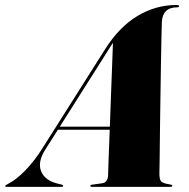

<svg xmlns="http://www.w3.org/2000/svg" viewBox="-85 -728 736 748"><path d="M91.5 -145.5Q61 -97.5 75 -61.5Q89 -25.5 138.5 -13L154.5 -9Q161 -7.5 161 -4Q161 0 154 0H-59Q-65 0 -65 -3Q-65 -6 -50.5 -13.5Q-22.5 -27.5 13 -63.5Q48.5 -99.5 82 -153L324 -535.5Q379.5 -623.5 450.8 -666Q522 -708.5 601.5 -708.5Q612.5 -708.5 612.5 -704Q612.5 -699.5 605.5 -699.5Q548 -699.5 545.5 -641.5Q545 -627 544 -582.2Q543 -537.5 542 -476Q541 -414.5 540 -347Q539 -279.5 538.2 -218Q537.5 -156.5 537 -112.5Q536.5 -68.5 536 -54Q535.5 -30 542.5 -21.8Q549.5 -13.5 577.5 -9.5Q586.5 -8 586.5 -4.5Q586.5 0 578.5 0H273Q267 0 267 -4Q267 -8 273.5 -8.5L313 -14Q324.5 -15.5 330 -24Q335.5 -32.5 336 -43Q336.5 -61 338.2 -110.5Q340 -160 342.5 -222.5H140.5ZM331.5 -524.5 148 -234.5H343Q345 -296 347.5 -360Q350 -424 352 -477.8Q354 -531.5 355 -561Q351 -555.5 345.2 -546.5Q339.5 -537.5 331.5 -524.5Z"/></svg>

Font: Fraunces 144pt S000 Black
Style: Italic
Weight: 900
Italic angle: -16°
Version: Version 1.000; ttfautohint (v1.8.3)